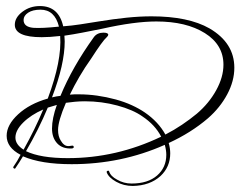

<svg xmlns="http://www.w3.org/2000/svg" viewBox="-20 -526 795 635"><path d="M419 89Q389 89 364 75Q339 61 333 44Q332 40 336 39Q339 37 341 41Q346 57 367 68Q389 81 415 81Q469 81 499.5 54.5Q530 28 530 -14Q530 -29 525 -47Q381 17 217 17Q116 17 56 -9Q50 1 44 10.5Q38 20 31 30Q30 33 26 31Q23 29 24 26Q31 16 37 6Q43 -4 48 -14Q2 -38 2 -77Q2 -113 40 -148Q78 -183 138 -200Q185 -326 179 -407Q162 -405 146.5 -404Q131 -403 118 -403Q29 -403 29 -444Q29 -468 54 -487Q79 -506 112 -506Q174 -506 189 -439Q217 -441 246 -445.5Q275 -450 306 -455Q355 -463 398.5 -467.5Q442 -472 481 -472Q603 -472 673 -432Q755 -384 755 -302Q755 -258 731.5 -214Q708 -170 668 -135Q640 -111 607.5 -90.5Q575 -70 538 -53Q543 -35 543 -19Q543 26 511 56Q476 88 419 89ZM90 -434Q104 -433 125.5 -434Q147 -435 175 -438Q161 -494 114 -494Q88 -494 73 -484Q58 -474 58 -460Q58 -437 90 -434ZM527 -81Q556 -96 582 -113.5Q608 -131 631 -150Q671 -184 695 -227.5Q719 -271 719 -312Q719 -378 657.5 -416.5Q596 -455 497 -455Q425 -455 318 -431Q283 -424 252 -418Q221 -412 193 -408Q193 -404 193.5 -399Q194 -394 194 -389Q194 -314 152 -204Q159 -206 166 -207Q173 -208 180 -209Q219 -304 291 -404Q302 -418 322 -418Q338 -418 338 -411Q338 -408 334 -404Q326 -397 313 -379Q300 -361 282 -333Q260 -302 242.5 -272Q225 -242 211 -213Q219 -214 226.5 -214Q234 -214 241 -214Q300 -214 363 -197Q392 -189 416 -178Q440 -167 459 -154Q504 -123 527 -81ZM204 -3Q365 -3 513 -74Q493 -113 451 -141Q420 -163 368 -177Q316 -191 261 -191Q244 -191 228 -189.5Q212 -188 198 -186Q185 -156 178.5 -133.5Q172 -111 172 -96Q172 -75 181 -61Q186 -52 193 -47Q200 -42 209 -43L216 -44Q224 -46 224 -39Q224 -37 219 -35Q187 -33 169.5 -51.5Q152 -70 152 -101Q152 -134 168 -179L138 -170Q108 -98 66 -26Q114 -3 204 -3ZM58 -31Q96 -99 123 -164Q82 -146 56.5 -120.5Q31 -95 31 -71Q31 -48 58 -31Z"/></svg>

Font: Passions Conflict
Style: Regular
Weight: 400
Designer: Robert E. Leuschke
Foundry: Robert E. Leuschke
Version: Version 1.010; ttfautohint (v1.8.3)